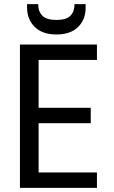

<svg xmlns="http://www.w3.org/2000/svg" viewBox="-20 -915 553 935"><path d="M168 -390.1H421.9V-314.9H168V-75.2H452.1V0H77.1V-698.2H452.1V-623H168ZM111.8 -877.9V-895H166Q166 -858.9 186 -838.9Q205.6 -817.9 254.9 -817.9Q303.7 -817.9 323.2 -838.9Q342.8 -858.4 342.8 -895H397V-877Q397 -820.3 360.8 -784.2Q323.7 -747.1 254.9 -747.1Q186 -747.1 148.9 -784.2Q111.8 -821.3 111.8 -877.9Z"/></svg>

Font: PoppinsZ
Style: Regular
Weight: 400
Designer: Ninad Kale (Devanagari), Jonny Pinhorn (Latin)
Foundry: Indian Type Foundry
Version: Version 3.002;FEAKit 1.0